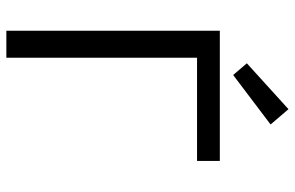

<svg xmlns="http://www.w3.org/2000/svg" viewBox="-178 -728 907 590"><g transform="rotate(90 275.0 -433.5)"><path d="M158 0V-586H475V-656H75V0ZM175 -739 211 -697 363 -812 316 -867Z"/></g></svg>

Font: Codetta
Style: Regular
Weight: 400
Italic angle: -11°
Designer: Ulrich Proeller
Foundry: PROSA GmbH
Version: Version 2.00;September 29, 2018;FontCreator 11.5.0.2427 64-b